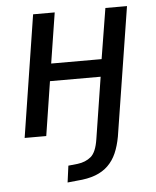

<svg xmlns="http://www.w3.org/2000/svg" viewBox="-50 -534 625 770"><g transform="rotate(-5 262.0 -149.0)"><path d="M191 193 200 126 238 122Q270 118 291.5 100Q313 82 321 30L360 -218H156L122 0H35L112 -491H199L167 -288H370L403 -491H490L408 27Q401 65 388.5 93.5Q376 122 355 142.5Q334 163 303.5 174.5Q273 186 230 189Z"/></g></svg>

Font: Nunito Sans 10pt Condensed Medium
Style: Italic
Weight: 500
Width: 3
Italic angle: -9°
Designer: Vernon Adams
Foundry: Vernon Adams
Version: Version 3.101;gftools[0.9.27]